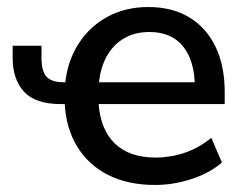

<svg xmlns="http://www.w3.org/2000/svg" viewBox="-20 -517 683 546"><path d="M421 9Q344 9 287.5 -19.5Q231 -48 199 -101Q167 -154 164 -225L174 -221H153Q81 -221 48.5 -256Q16 -291 16 -353V-387H98V-353Q98 -314 112.5 -298.5Q127 -283 162 -283H171L165 -276Q171 -342 203 -392Q235 -442 286 -469.5Q337 -497 402 -497Q470 -497 518.5 -467.5Q567 -438 593 -384Q619 -330 619 -255V-221H255L260 -226Q265 -149 306.5 -109Q348 -69 422 -69Q465 -69 505 -82.5Q545 -96 581 -125L611 -55Q577 -25 525 -8Q473 9 421 9ZM405 -426Q363 -426 332 -407.5Q301 -389 283 -356Q265 -323 261 -278L254 -283H550L534 -269Q534 -343 501 -384.5Q468 -426 405 -426Z"/></svg>

Font: Nunito Sans 12pt SemiBold
Style: Regular
Weight: 600
Designer: Vernon Adams
Foundry: Vernon Adams
Version: Version 3.101;gftools[0.9.27]